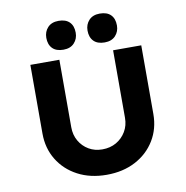

<svg xmlns="http://www.w3.org/2000/svg" viewBox="-97 -1017 1081 1116"><g transform="rotate(-10 443.5 -459.0)"><path d="M443.6 6Q346.9 6 273.2 -33Q199.4 -72 157.9 -140.2Q116.4 -208.4 116.4 -295V-700.4H287.6V-302Q287.6 -256.6 308.2 -221Q328.8 -185.3 363.9 -164.6Q399.1 -143.9 443.6 -143.9Q490.6 -143.9 526.5 -164.6Q562.3 -185.3 583.5 -221Q604.7 -256.6 604.7 -302V-700.4H770.9V-295Q770.9 -208.4 729.3 -140.2Q687.8 -72 614.1 -33Q540.4 6 443.6 6ZM565 -753.8Q522.5 -753.8 500.4 -776.4Q478.2 -799 478.2 -838.9Q478.2 -874.8 500.9 -899.4Q523.7 -924 565 -924Q607.5 -924 629.6 -901.7Q651.8 -879.4 651.8 -838.9Q651.8 -803 629.1 -778.4Q606.3 -753.8 565 -753.8ZM321.7 -753.8Q279.2 -753.8 257.1 -776.4Q234.9 -799 234.9 -838.9Q234.9 -874.8 257.6 -899.4Q280.4 -924 321.7 -924Q364.1 -924 386.3 -901.7Q408.5 -879.4 408.5 -838.9Q408.5 -803 385.7 -778.4Q363 -753.8 321.7 -753.8Z"/></g></svg>

Font: Lexend Exa
Style: Regular
Weight: 400
Designer: Bonnie Shaver-Troup, Thomas Jockin
Foundry: Lexend
Version: Version 1.007